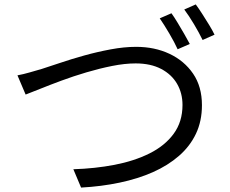

<svg xmlns="http://www.w3.org/2000/svg" viewBox="-20 -845 1040 869"><path d="M59 -504Q86 -509 113.5 -517Q141 -525 169 -533Q201 -543 251 -560Q301 -577 360 -593.5Q419 -610 480.5 -621.5Q542 -633 596 -633Q680 -633 747 -601.5Q814 -570 854 -511.5Q894 -453 894 -369Q894 -297 867 -240Q840 -183 790 -139.5Q740 -96 672.5 -66Q605 -36 522 -18.5Q439 -1 347 4L312 -79Q410 -82 498.5 -99Q587 -116 656.5 -150.5Q726 -185 766 -239.5Q806 -294 806 -370Q806 -423 781.5 -465.5Q757 -508 709.5 -533Q662 -558 594 -558Q545 -558 487.5 -546.5Q430 -535 371 -517.5Q312 -500 258 -480Q204 -460 162 -443Q120 -426 96 -417ZM756 -785Q769 -767 784 -742Q799 -717 813.5 -692Q828 -667 839 -646L784 -622Q770 -653 746.5 -693Q723 -733 703 -762ZM866 -825Q880 -806 896 -781Q912 -756 927 -731.5Q942 -707 951 -688L897 -664Q881 -697 858 -735.5Q835 -774 814 -802Z"/></svg>

Font: Noto Sans KR
Style: Regular
Weight: 400
Designer: Ryoko NISHIZUKA  (kana, bopomofo & ideographs); Paul D. Hunt (Latin, Greek & Cyrillic); Sandoll Communications , Soo-you
Foundry: Adobe
Version: Version 2.004-H2;hotconv 1.0.118;makeotfexe 2.5.65603